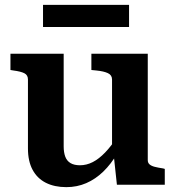

<svg xmlns="http://www.w3.org/2000/svg" viewBox="-20 -760 722 790"><path d="M242 -539V-158Q242 -133 248.5 -115.5Q255 -98 270 -89Q285 -80 309 -80Q336 -80 361.5 -93Q387 -106 412.5 -132.5Q438 -159 464 -199L462 -128Q437 -85 405 -54Q373 -23 335 -6.5Q297 10 253 10Q204 10 168.5 -8Q133 -26 114 -61.5Q95 -97 95 -149V-433Q95 -451 80.5 -458.5Q66 -466 35 -470L23 -472V-539ZM588 -539V-101Q588 -90 595.5 -83.5Q603 -77 617 -73.5Q631 -70 651 -67L658 -65V0H461L448 -121L441 -127V-433Q441 -451 424 -459Q407 -467 376 -470L356 -472V-539ZM157 -740H511V-649H157Z"/></svg>

Font: Roboto Serif 20pt SemiBold
Style: Regular
Weight: 600
Version: Version 1.008